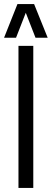

<svg xmlns="http://www.w3.org/2000/svg" viewBox="-46 -926 255 946"><path d="M45 0V-700H118V0ZM-26 -740 40 -906H122L189 -740H129L81 -863L33 -740Z"/></svg>

Font: Georama Condensed
Style: Regular
Weight: 400
Width: 3
Designer: Jean-Baptiste Levee
Foundry: Production Type
Version: Version 1.000